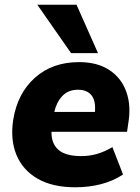

<svg xmlns="http://www.w3.org/2000/svg" viewBox="-20 -782 592 813"><path d="M299 11Q202 11 139 -25.5Q76 -62 49.5 -126.5Q23 -191 36 -275Q54 -387 128 -453Q202 -519 315 -519Q392 -519 443 -485.5Q494 -452 515 -393Q536 -334 523 -259L518 -224H198Q197 -175 227 -148Q257 -121 325 -121Q358 -121 390 -130Q422 -139 456 -159L501 -43Q458 -15 407 -2Q356 11 299 11ZM310 -402Q269 -402 244 -375.5Q219 -349 210 -308H382Q386 -356 367 -379Q348 -402 310 -402ZM281 -557 138 -762H304L395 -557Z"/></svg>

Font: Mulish Black
Style: Italic
Weight: 900
Italic angle: -9°
Designer: Vernon Adams
Foundry: Vernon Adams
Version: Version 3.603; ttfautohint (v1.8.3)